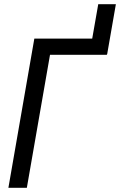

<svg xmlns="http://www.w3.org/2000/svg" viewBox="-20 -895 572 915"><path d="M489.7 -636.7H490.7L532.2 -875H448.2L419.4 -710.9H143.6L20 0H107.9L218.3 -633.8H489.3Z"/></svg>

Font: Roboto Condensed
Style: Italic
Weight: 400
Designer: Google
Version: Version 1.000;PS 001.000;hotconv 1.0.88;makeotf.lib2.5.64775